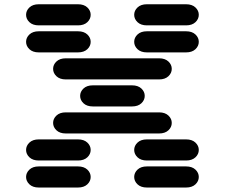

<svg xmlns="http://www.w3.org/2000/svg" viewBox="-20 -881 1040 888"><path d="M159.2 -13.7H340.8Q368.2 -13.7 383.8 -28.3Q399.4 -43 399.4 -62.5Q399.4 -82 383.8 -96.7Q368.2 -111.3 340.8 -111.3H159.2Q131.8 -111.3 116.2 -96.7Q100.6 -82 100.6 -62.5Q100.6 -43 116.2 -28.3Q131.8 -13.7 159.2 -13.7ZM659.2 -13.7H840.8Q868.2 -13.7 883.8 -28.3Q899.4 -43 899.4 -62.5Q899.4 -82 883.8 -96.7Q868.2 -111.3 840.8 -111.3H659.2Q631.8 -111.3 616.2 -96.7Q600.6 -82 600.6 -62.5Q600.6 -43 616.2 -28.3Q631.8 -13.7 659.2 -13.7ZM159.2 -138.7H340.8Q368.2 -138.7 383.8 -153.3Q399.4 -168 399.4 -187.5Q399.4 -207 383.8 -221.7Q368.2 -236.3 340.8 -236.3H159.2Q131.8 -236.3 116.2 -221.7Q100.6 -207 100.6 -187.5Q100.6 -168 116.2 -153.3Q131.8 -138.7 159.2 -138.7ZM659.2 -138.7H840.8Q868.2 -138.7 883.8 -153.3Q899.4 -168 899.4 -187.5Q899.4 -207 883.8 -221.7Q868.2 -236.3 840.8 -236.3H659.2Q631.8 -236.3 616.2 -221.7Q600.6 -207 600.6 -187.5Q600.6 -168 616.2 -153.3Q631.8 -138.7 659.2 -138.7ZM284.2 -263.7H715.8Q743.2 -263.7 758.8 -278.3Q774.4 -293 774.4 -312.5Q774.4 -332 758.8 -346.7Q743.2 -361.3 715.8 -361.3H284.2Q256.8 -361.3 241.2 -346.7Q225.6 -332 225.6 -312.5Q225.6 -293 241.2 -278.3Q256.8 -263.7 284.2 -263.7ZM409.2 -388.7H590.8Q618.2 -388.7 633.8 -403.3Q649.4 -418 649.4 -437.5Q649.4 -457 633.8 -471.7Q618.2 -486.3 590.8 -486.3H409.2Q381.8 -486.3 366.2 -471.7Q350.6 -457 350.6 -437.5Q350.6 -418 366.2 -403.3Q381.8 -388.7 409.2 -388.7ZM284.2 -513.7H715.8Q743.2 -513.7 758.8 -528.3Q774.4 -543 774.4 -562.5Q774.4 -582 758.8 -596.7Q743.2 -611.3 715.8 -611.3H284.2Q256.8 -611.3 241.2 -596.7Q225.6 -582 225.6 -562.5Q225.6 -543 241.2 -528.3Q256.8 -513.7 284.2 -513.7ZM159.2 -638.7H340.8Q368.2 -638.7 383.8 -653.3Q399.4 -668 399.4 -687.5Q399.4 -707 383.8 -721.7Q368.2 -736.3 340.8 -736.3H159.2Q131.8 -736.3 116.2 -721.7Q100.6 -707 100.6 -687.5Q100.6 -668 116.2 -653.3Q131.8 -638.7 159.2 -638.7ZM659.2 -638.7H840.8Q868.2 -638.7 883.8 -653.3Q899.4 -668 899.4 -687.5Q899.4 -707 883.8 -721.7Q868.2 -736.3 840.8 -736.3H659.2Q631.8 -736.3 616.2 -721.7Q600.6 -707 600.6 -687.5Q600.6 -668 616.2 -653.3Q631.8 -638.7 659.2 -638.7ZM159.2 -763.7H340.8Q368.2 -763.7 383.8 -778.3Q399.4 -793 399.4 -812.5Q399.4 -832 383.8 -846.7Q368.2 -861.3 340.8 -861.3H159.2Q131.8 -861.3 116.2 -846.7Q100.6 -832 100.6 -812.5Q100.6 -793 116.2 -778.3Q131.8 -763.7 159.2 -763.7ZM659.2 -763.7H840.8Q868.2 -763.7 883.8 -778.3Q899.4 -793 899.4 -812.5Q899.4 -832 883.8 -846.7Q868.2 -861.3 840.8 -861.3H659.2Q631.8 -861.3 616.2 -846.7Q600.6 -832 600.6 -812.5Q600.6 -793 616.2 -778.3Q631.8 -763.7 659.2 -763.7Z"/></svg>

Font: Sixtyfour
Style: Regular
Weight: 400
Designer: Jens Kutilek
Foundry: Jens Kutilek
Version: Version 2.001